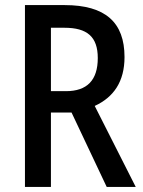

<svg xmlns="http://www.w3.org/2000/svg" viewBox="-20 -734 563 754"><path d="M234 -714H78V0H180V-292H261L399 0H513L352 -318C426 -352 469 -413 469 -510C469 -646 394 -714 234 -714ZM233 -625C322 -625 364 -590 364 -506C364 -419 322 -376 239 -376H180V-625Z"/></svg>

Font: Noto Sans Arabic Cond Med
Style: Regular
Weight: 500
Width: 3
Designer: Monotype Design Team, Nadine Chahine, Nizar Qandah and Khaled Hosny
Foundry: Monotype Imaging Inc.
Version: Version 2.012